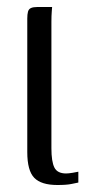

<svg xmlns="http://www.w3.org/2000/svg" viewBox="-20 -525 253 549"><path d="M144 4Q98 4 78 -16.5Q58 -37 58 -90V-472Q58 -484 60 -491.5Q62 -499 68.5 -502Q75 -505 87 -505H129Q129 -504 128 -492Q127 -480 127 -462V-101Q127 -63 135.5 -46Q144 -29 169 -29Q176 -29 188 -31Q200 -33 204 -34V-3Q198 -2 184.5 1Q171 4 144 4Z"/></svg>

Font: Genos
Style: Regular
Weight: 400
Designer: Robert E. Leuschke
Foundry: Robert E. Leuschke
Version: Version 1.010